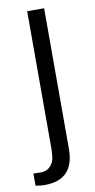

<svg xmlns="http://www.w3.org/2000/svg" viewBox="-121 -623 406 817"><g transform="rotate(-10 82.5 -214.5)"><path d="M58.6 8.8V-585H131.8V22.5Q131.8 156.2 4.4 156.2Q-15.1 156.2 -35.2 152.3V99.6Q-12.7 100.6 -2 100.6Q8.8 100.6 20.5 96.2Q32.2 91.8 43 78.1Q53.7 64.5 56.2 44.7Q58.6 24.9 58.6 8.8Z"/></g></svg>

Font: Oswald-Light
Style: Light
Weight: 300
Designer: vernon adams
Foundry: vernon adams
Version: Version ; ttfautohint (v0.92.18-e454-dirty) -l 8 -r 50 -G 20